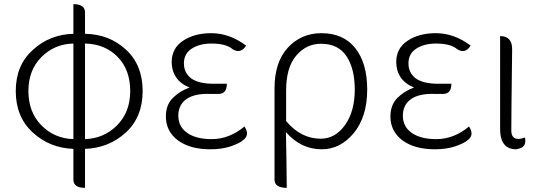

<svg xmlns="http://www.w3.org/2000/svg" viewBox="-20 -707 2602 926"><path d="M390 199Q334 199 334 159V11Q220 7 138 -68Q56 -143 56 -268Q56 -392 138 -466Q220 -541 334 -544V-687Q390 -687 390 -647V-544Q507 -542 587 -468Q668 -394 668 -268Q668 -142 586 -67Q504 7 390 11V199ZM117 -268Q117 -166 180 -102Q243 -39 334 -36V-497Q243 -495 180 -432Q117 -369 117 -268ZM608 -268Q608 -371 547 -433Q486 -495 390 -497V-36Q481 -39 544 -102Q608 -166 608 -268Z M994 13Q897 13 838 -30Q780 -74 780 -145Q780 -200 812 -233Q845 -267 894 -285Q853 -301 830 -333Q808 -366 808 -407Q808 -474 862 -510Q917 -547 999 -547Q1087 -547 1167 -487Q1141 -446 1103 -469Q1071 -497 1000 -497Q942 -497 904 -472Q867 -448 867 -401Q867 -356 902 -329Q938 -303 1011 -303H1074Q1074 -254 1034 -254H995Q919 -257 879 -229Q840 -201 840 -149Q840 -96 883 -66Q926 -36 1001 -36Q1086 -36 1159 -97Q1187 -55 1151 -30Q1139 -18 1095 -2Q1052 13 994 13Z M1363 199Q1304 199 1304 159V-281Q1304 -407 1368 -477Q1433 -547 1530 -547Q1637 -547 1694 -474Q1751 -402 1751 -275Q1751 -144 1686 -65Q1621 13 1532 13Q1431 13 1359 -70Q1362 69 1363 199ZM1527 -38Q1597 -38 1644 -104Q1691 -170 1691 -275Q1691 -376 1651 -436Q1611 -496 1528 -496Q1457 -496 1408 -438Q1360 -381 1360 -271V-123Q1431 -38 1527 -38Z M2077 13Q1980 13 1921 -30Q1863 -74 1863 -145Q1863 -200 1895 -233Q1928 -267 1977 -285Q1936 -301 1913 -333Q1891 -366 1891 -407Q1891 -474 1945 -510Q2000 -547 2082 -547Q2170 -547 2250 -487Q2224 -446 2186 -469Q2154 -497 2083 -497Q2025 -497 1987 -472Q1950 -448 1950 -401Q1950 -356 1985 -329Q2021 -303 2094 -303H2157Q2157 -254 2117 -254H2078Q2002 -257 1962 -229Q1923 -201 1923 -149Q1923 -96 1966 -66Q2009 -36 2084 -36Q2169 -36 2242 -97Q2270 -55 2234 -30Q2222 -18 2178 -2Q2135 13 2077 13Z M2470 13Q2392 13 2392 -85V-533Q2451 -533 2450 -468Q2446 -151 2446 -78Q2446 -37 2480 -37Q2494 -37 2512 -44Q2521 2 2482 10Z"/></svg>

Font: Swei Half Moon CJK SC
Style: Light
Weight: 300
Version: Version 2.071